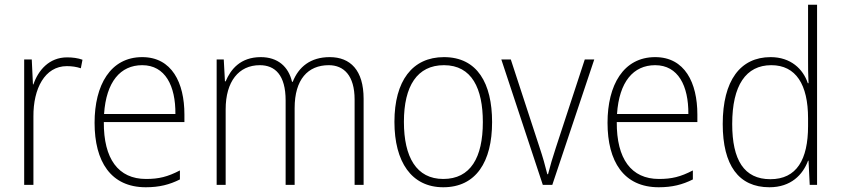

<svg xmlns="http://www.w3.org/2000/svg" viewBox="-20 -780 3548 810"><path d="M263 -538C187 -538 141 -483 121 -424H119L114 -529H82V0H121V-288C120 -406 169 -501 262 -501C284 -501 303 -498 321 -492L328 -528C309 -535 286 -538 263 -538Z M580 -539C446 -539 379 -421 379 -262C379 -99 447 10 595 10C652 10 695 -1 739 -23V-61C687 -34 650 -25 596 -25C479 -25 417 -110 418 -265H758V-297C758 -431 705 -539 580 -539ZM580 -505C677 -505 721 -418 720 -299H419C428 -435 488 -505 580 -505Z M1371 -539C1290 -539 1240 -498 1215 -435H1212C1197 -499 1152 -539 1080 -539C994 -539 953 -487 932 -437H929L924 -529H894V0H932V-319C932 -436 987 -505 1076 -505C1140 -505 1185 -464 1185 -356V0H1223V-324C1223 -445 1279 -505 1367 -505C1430 -505 1476 -462 1476 -360V0H1514V-363C1514 -484 1458 -539 1371 -539Z M2056 -265C2056 -428 1994 -539 1853 -539C1719 -539 1644 -438 1644 -266C1644 -97 1716 10 1850 10C1988 10 2056 -97 2056 -265ZM1684 -266C1684 -417 1740 -505 1853 -505C1971 -505 2017 -406 2017 -265C2017 -115 1965 -25 1850 -25C1737 -25 1684 -117 1684 -266Z M2270 0H2310L2487 -529H2447L2325 -157C2311 -115 2301 -80 2292 -45H2289C2280 -82 2270 -117 2256 -159L2135 -529H2095Z M2744 -539C2610 -539 2543 -421 2543 -262C2543 -99 2611 10 2759 10C2816 10 2859 -1 2903 -23V-61C2851 -34 2814 -25 2760 -25C2643 -25 2581 -110 2582 -265H2922V-297C2922 -431 2869 -539 2744 -539ZM2744 -505C2841 -505 2885 -418 2884 -299H2583C2592 -435 2652 -505 2744 -505Z M3226 10C3317 10 3367 -43 3389 -102H3391L3396 0H3427V-760H3389V-530C3389 -498 3389 -464 3391 -429H3388C3368 -489 3316 -539 3231 -539C3103 -539 3029 -440 3029 -257C3029 -83 3096 10 3226 10ZM3230 -24C3119 -24 3069 -105 3069 -257C3069 -420 3127 -505 3234 -505C3338 -505 3389 -423 3389 -281V-248C3389 -107 3341 -24 3230 -24Z"/></svg>

Font: Noto Sans Malayalam SemiCondensed ExtraLight
Style: Regular
Weight: 200
Width: 4
Designer: Jelle Bosma - Monotype Design Team
Foundry: Monotype Imaging Inc.
Version: Version 2.104